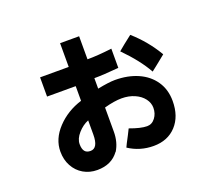

<svg xmlns="http://www.w3.org/2000/svg" viewBox="-119 -737 1159 1033"><g transform="rotate(-20 460.0 -220.0)"><path d="M490 16 507 -18Q569 5 605 5Q633 5 651.5 -19.5Q670 -44 670 -77Q670 -105 651.5 -129.5Q633 -154 600 -168.5Q567 -183 526 -183Q484 -183 426 -167V-29Q426 32 398 77H397Q355 135 273 135Q229 135 194 114.5Q159 94 139 57.5Q119 21 119 -26Q119 -98 176 -158.5Q233 -219 317 -245V-329H153V-439H317V-575H426V-443Q485 -443 566 -453V-343Q476 -335 426 -335V-275Q491 -288 526 -288Q600 -288 657.5 -262.5Q715 -237 747.5 -189Q780 -141 780 -76Q780 12 731.5 64.5Q683 117 602 117Q524 117 460 75Q466 61 490 16ZM766 -287Q755 -279 733 -261Q690 -338 606 -423Q635 -448 687 -488Q766 -418 818 -329ZM317 -133Q284 -120 257 -89.5Q230 -59 230 -28Q230 -1 240.5 12.5Q251 26 273 26Q317 26 317 -52Z"/></g></svg>

Font: LINE Seed Sans KR Bold
Style: Regular
Weight: 700
Designer: LINE BX Design & Sandoll Inc & Dalton Maag Ltd
Foundry: Sandoll Inc.
Version: Version 1.000